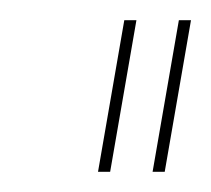

<svg xmlns="http://www.w3.org/2000/svg" viewBox="-20 -695 209 190"><path d="M77 -525 103 -675H115L89 -525ZM131 -525 157 -675H169L143 -525Z"/></svg>

Font: Anybody UltraExpanded Thin
Style: Italic
Weight: 100
Width: 9
Italic angle: -10°
Designer: Tyler Finck
Foundry: Etcetera Type Company
Version: Version 1.010; ttfautohint (v1.8.3) -l 8 -r 50 -G 200 -x 14 